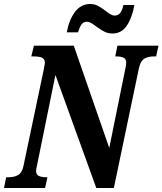

<svg xmlns="http://www.w3.org/2000/svg" viewBox="-40 -943 815 963"><path d="M-9 -54H2Q32 -54 51.5 -65.5Q71 -77 78 -112L179 -592Q180 -600 182.5 -611.5Q185 -623 185 -628Q185 -647 171 -653.5Q157 -660 128 -660H117L130 -714H330L508 -201L588 -595Q593 -615 593 -628Q593 -647 580 -653.5Q567 -660 544 -660H538L549 -714H755L743 -660H732Q702 -660 683.5 -648.5Q665 -637 657 -602L531 0H443L238 -567L147 -120Q141 -93 141 -86Q141 -67 155 -60.5Q169 -54 193 -54H198L186 0H-20ZM443 -810Q427 -822 416.5 -828Q406 -834 396 -834Q378 -834 368.5 -820Q359 -806 351 -781H295Q306 -843 336 -883Q366 -923 412 -923Q433 -923 450.5 -914Q468 -905 489 -889Q504 -877 514.5 -871Q525 -865 536 -865Q554 -865 564 -879.5Q574 -894 579 -918H634Q623 -855 596.5 -815Q570 -775 524 -775Q502 -775 484 -784Q466 -793 443 -810Z"/></svg>

Font: Noto Serif CondExtraBold
Style: Italic
Weight: 800
Width: 3
Italic angle: -12°
Designer: Monotype Design Team
Foundry: Monotype Imaging Inc.
Version: Version 1.001